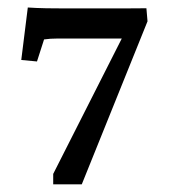

<svg xmlns="http://www.w3.org/2000/svg" viewBox="-20 -482 442 502"><path d="M193.8 0H119.1V-27.3L313.5 -411.1V-381.3H131.3Q110.8 -381.3 95.2 -378.9L76.7 -321.3L35.6 -325.2L52.7 -462.4Q74.7 -460.9 100.8 -460.4Q127 -460 148.4 -460H304.7Q317.9 -460 333 -460.2Q348.1 -460.4 362.8 -460.4L365.7 -426.3Z"/></svg>

Font: Lateef Medium
Style: Regular
Weight: 500
Designer: SIL International
Foundry: SIL International
Version: Version 4.200